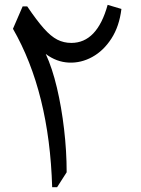

<svg xmlns="http://www.w3.org/2000/svg" viewBox="-20 -783 591 803"><path d="M430.2 -762.7 487.8 -745.6Q479 -672.9 446 -621.8Q413.1 -570.8 366.2 -544.9Q319.3 -519 268.1 -521.2Q216.8 -523.4 171.4 -557.1Q198.7 -498 218 -416.3Q237.3 -334.5 248 -242.7Q258.8 -150.9 258.8 -62.5L218.8 0H198.2Q186.5 -397.5 34.2 -662.6L74.7 -756.3H93.8Q133.8 -697.3 163.3 -664.1Q192.9 -630.9 219.7 -617.2Q246.6 -603.5 278.3 -603.5Q386.2 -603.5 430.2 -762.7Z"/></svg>

Font: Pinar-DS2-FD Medium
Style: Regular
Weight: 500
Designer: Amin Abedi
Version: Version 3.000